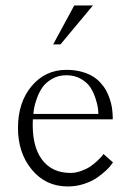

<svg xmlns="http://www.w3.org/2000/svg" viewBox="-20 -673 470 693"><path d="M171.9 -512.7 248 -653.3H315.4L198.2 -512.7ZM219.7 -420.9Q248.5 -420.9 272.5 -414.6Q296.4 -408.2 313 -398.4Q329.6 -388.7 342.5 -374.5Q355.5 -360.4 363 -346.4Q370.6 -332.5 376 -316.4Q381.3 -300.3 383.3 -288.6Q385.3 -276.9 386.2 -264.6Q387.2 -252.4 387 -248.5Q386.7 -244.6 386.7 -242.2H98.6Q98.1 -231.9 98.1 -222.2Q98.1 -143.1 130.4 -98.6Q166.5 -48.8 234.4 -48.8Q253.9 -48.8 273.7 -56.2Q293.5 -63.5 306.6 -72.5Q319.8 -81.5 332 -93.3Q344.2 -105 347.9 -109.6Q351.6 -114.3 353.5 -117.2L387.7 -86.9L381.3 -78.1Q375 -68.8 361.1 -56.2Q347.2 -43.5 328.9 -30.8Q310.5 -18.1 282.7 -9Q254.9 0 224.6 0Q145 0 95 -60.5Q44.9 -121.1 44.9 -210.9Q44.9 -303.7 94.2 -362.3Q143.6 -420.9 219.7 -420.9ZM100.6 -261.7H335Q335 -270.5 333.3 -283.7Q331.5 -296.9 324.5 -318.6Q317.4 -340.3 305.9 -357.9Q294.4 -375.5 272 -388.4Q249.5 -401.4 219.7 -401.4Q190.4 -401.4 167.7 -388.2Q145 -375 133.1 -357.7Q121.1 -340.3 113.3 -318.4Q105.5 -296.4 103.3 -283.7Q101.1 -271 100.6 -261.7Z"/></svg>

Font: Buda
Style: light
Weight: 400
Version: Version 1.002